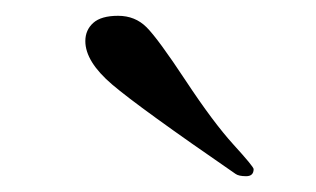

<svg xmlns="http://www.w3.org/2000/svg" viewBox="-20 -756 400 243"><path d="M88 -704Q88 -718 98 -727Q108 -736 129.5 -736Q151 -736 165.5 -721.5Q180 -707 215 -654Q250 -601 275.5 -573Q301 -545 301 -542Q301 -533 291.5 -533Q282 -533 278 -536Q156 -620 122 -649Q88 -678 88 -704Z"/></svg>

Font: Sedan
Style: Regular
Weight: 400
Designer: Sebastian Salazar
Foundry: Sebastian Salazar
Version: Version 1.001